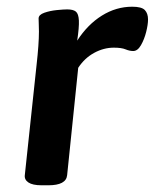

<svg xmlns="http://www.w3.org/2000/svg" viewBox="-20 -550 461 572"><path d="M104 2Q77 2 64.5 -6.5Q52 -15 54 -29L89 -357Q96 -419 96 -456Q96 -470 95.5 -478Q95 -486 95 -495Q95 -506 112 -512Q129 -518 149.5 -520Q170 -522 180 -522Q198 -522 206 -515.5Q214 -509 215 -489Q216 -469 210 -429Q241 -477 283.5 -503.5Q326 -530 374 -530Q402 -530 411.5 -520Q421 -510 421 -492Q421 -477 415.5 -455Q410 -433 400 -415.5Q390 -398 377 -398Q366 -398 354 -403Q342 -408 319 -408Q289 -408 260.5 -392.5Q232 -377 213 -348L180 -28Q177 2 124 2Z"/></svg>

Font: Asap Semi Expanded Semi Expanded SemiBold
Style: Italic
Weight: 600
Width: 6
Italic angle: -6°
Designer: Pablo Cosgaya
Foundry: Omnibus-Type
Version: Version 3.001; ttfautohint (v1.8.4.7-5d5b)